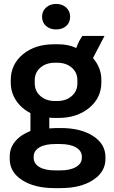

<svg xmlns="http://www.w3.org/2000/svg" viewBox="-20 -756 584 985"><path d="M195.8 -669.9Q195.8 -698.7 216.3 -717.3Q236.8 -735.8 268.1 -735.8Q299.3 -735.8 319.6 -717.3Q339.8 -698.7 339.8 -669.9Q339.8 -640.6 319.8 -622.8Q299.8 -605 268.1 -605Q236.3 -605 216.1 -622.8Q195.8 -640.6 195.8 -669.9ZM35.2 -333V-345.2Q35.2 -425.8 97.4 -477.3Q159.7 -528.8 255.9 -528.8H280.8Q330.6 -528.8 371.1 -509.8Q384.8 -546.9 402.8 -571.8H516.1L457 -458Q500 -408.7 500 -346.2V-334Q500 -253.9 437.5 -202.4Q375 -150.9 278.8 -150.9H262.2Q241.7 -150.9 232.9 -152.8V-97.2Q255.4 -99.1 266.1 -99.1H293Q394.5 -99.1 457.8 -58.1Q521 -17.1 521 49.8V59.1Q521 126 457.3 167.5Q393.6 209 292 209H258.8Q157.2 209 93.5 168Q29.8 127 29.8 59.1V46.9Q29.8 3.4 58.1 -30.8Q86.4 -64.9 136.2 -84V-175.8Q88.9 -200.2 62 -241.2Q35.2 -282.2 35.2 -333ZM158.2 -344.2V-329.1Q158.2 -288.6 187.5 -263.2Q216.8 -237.8 261.2 -237.8H273.9Q318.8 -237.8 347.9 -263.2Q377 -288.6 377 -329.1V-344.2Q377 -384.3 347.9 -409.2Q318.8 -434.1 273.9 -434.1H261.2Q216.8 -434.1 187.5 -409.2Q158.2 -384.3 158.2 -344.2ZM152.8 47.9V53.2Q152.8 83.5 181.9 100.8Q210.9 118.2 263.2 118.2H288.1Q340.3 118.2 370.1 100.6Q399.9 83 399.9 53.2V47.9Q399.9 18.1 370.1 0.5Q340.3 -17.1 288.1 -17.1H263.2Q210.9 -17.1 181.9 0.2Q152.8 17.6 152.8 47.9Z"/></svg>

Font: Fixel Text SemiBold
Style: Regular
Weight: 600
Width: 4
Designer: AlfaBravo + MacPaw
Foundry: Kyrylo Tkachov, Marchela Mozhyna, Serhii Makarenko, Maria Weinstein, Zakhar Kryvoshyya
Version: Version 1.211